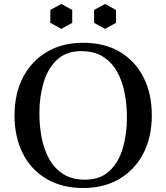

<svg xmlns="http://www.w3.org/2000/svg" viewBox="-20 -930 836 965"><path d="M178 -360Q178 -297 189.5 -237.5Q201 -178 227.5 -130.5Q254 -83 298 -55Q342 -27 408 -27L398 15Q291 15 213.5 -31Q136 -77 94.5 -159Q53 -241 53 -350Q53 -459 95.5 -541Q138 -623 215.5 -669Q293 -715 398 -715L388 -673Q313 -673 266.5 -629.5Q220 -586 199 -515Q178 -444 178 -360ZM618 -340Q618 -403 606.5 -462.5Q595 -522 568.5 -569.5Q542 -617 498 -645Q454 -673 388 -673L398 -715Q506 -715 583 -669Q660 -623 701.5 -541Q743 -459 743 -350Q743 -241 700.5 -159Q658 -77 580.5 -31Q503 15 398 15L408 -27Q483 -27 529.5 -70Q576 -113 597 -184.5Q618 -256 618 -340ZM288 -910 343 -880V-815L288 -785L233 -815V-880ZM508 -910 563 -880V-815L508 -785L453 -815V-880Z"/></svg>

Font: Poltawski Nowy
Style: Regular
Weight: 400
Designer: Adam Pótawski, Mateusz Machalski, Borys Kosmynka, Ania Wieluska
Foundry: Capitalics.wtf
Version: Version 1.001;gftools[0.9.25]